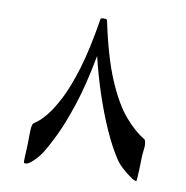

<svg xmlns="http://www.w3.org/2000/svg" viewBox="-71 -584 716 740"><g transform="rotate(10 287.0 -214.5)"><path d="M517.6 -55.7Q517.6 -51.8 515.4 -35.6Q513.2 -19.5 513.2 4.4Q513.2 15.1 512.5 33.2Q511.7 51.3 510.7 65.7Q509.8 80.1 508.8 80.1Q501.5 80.1 484.4 68.4Q467.3 56.6 449.7 40.3Q432.1 23.9 423.3 9.8Q395.5 -32.2 368.4 -92.8Q341.3 -153.3 317.6 -224.4Q293.9 -295.4 276.4 -368.7Q254.9 -253.4 228.5 -173.3Q202.1 -93.3 177.5 -42.5Q152.8 8.3 135.3 35.2Q129.9 43.5 119.4 55.7Q108.9 67.9 96.9 77.6Q85 87.4 75.2 87.4Q69.3 87.4 69.3 79.6Q69.3 64 70.8 39.1Q72.3 14.2 72.3 -12.7Q72.3 -42.5 73.7 -53.2Q75.2 -64 78.1 -68.4Q78.6 -69.8 92 -79.1Q105.5 -88.4 126.7 -113.5Q147.9 -138.7 172.9 -186.8Q197.8 -234.9 221.7 -313.7Q245.6 -392.6 264.2 -509.8Q264.2 -515.6 276.4 -515.6Q290 -515.6 290 -511.2Q319.3 -371.1 356 -285.4Q392.6 -199.7 432.4 -153.6Q472.2 -107.4 509.8 -85.4Q517.6 -82 517.6 -55.7Z"/></g></svg>

Font: Scheherazade New Medium
Style: Regular
Weight: 500
Designer: SIL International
Foundry: SIL International
Version: Version 4.000